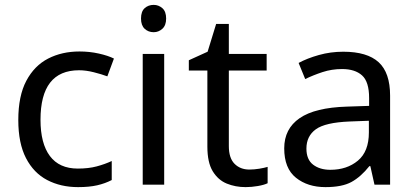

<svg xmlns="http://www.w3.org/2000/svg" viewBox="-20 -757 1700 787"><path d="M300 10Q229 10 173.5 -19Q118 -48 86.5 -109Q55 -170 55 -265Q55 -364 88 -426Q121 -488 177.5 -517Q234 -546 306 -546Q347 -546 385 -537.5Q423 -529 447 -517L420 -444Q396 -453 364 -461Q332 -469 304 -469Q146 -469 146 -266Q146 -169 184.5 -117.5Q223 -66 299 -66Q343 -66 376.5 -75Q410 -84 438 -97V-19Q411 -5 378.5 2.5Q346 10 300 10Z M653 -536V0H565V-536ZM610 -737Q630 -737 645.5 -723.5Q661 -710 661 -681Q661 -653 645.5 -639Q630 -625 610 -625Q588 -625 573 -639Q558 -653 558 -681Q558 -710 573 -723.5Q588 -737 610 -737Z M1002 -62Q1022 -62 1043 -65.5Q1064 -69 1077 -73V-6Q1063 1 1037 5.5Q1011 10 987 10Q945 10 909.5 -4.5Q874 -19 852 -55Q830 -91 830 -156V-468H754V-510L831 -545L866 -659H918V-536H1073V-468H918V-158Q918 -109 941.5 -85.5Q965 -62 1002 -62Z M1387 -545Q1485 -545 1532 -502Q1579 -459 1579 -365V0H1515L1498 -76H1494Q1459 -32 1420.5 -11Q1382 10 1314 10Q1241 10 1193 -28.5Q1145 -67 1145 -149Q1145 -229 1208 -272.5Q1271 -316 1402 -320L1493 -323V-355Q1493 -422 1464 -448Q1435 -474 1382 -474Q1340 -474 1302 -461.5Q1264 -449 1231 -433L1204 -499Q1239 -518 1287 -531.5Q1335 -545 1387 -545ZM1413 -259Q1313 -255 1274.5 -227Q1236 -199 1236 -148Q1236 -103 1263.5 -82Q1291 -61 1334 -61Q1402 -61 1447 -98.5Q1492 -136 1492 -214V-262Z"/></svg>

Font: Noto Sans Sundanese
Style: Regular
Weight: 400
Designer: Monotype Design Team (Regular), Sérgio L. Martins (other weights)
Foundry: Monotype Imaging Inc.
Version: Version 2.003